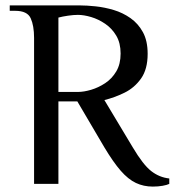

<svg xmlns="http://www.w3.org/2000/svg" viewBox="-20 -680 646 710"><path d="M545 10Q511 10 482.5 -3.5Q454 -17 426.5 -48.5Q399 -80 366 -135L266 -305H196V0H106V-540Q106 -585 93.5 -612.5Q81 -640 36 -640H16V-660H276Q301 -660 334 -656.5Q367 -653 400.5 -643Q434 -633 462.5 -613Q491 -593 508.5 -561Q526 -529 526 -481Q526 -424 501.5 -389.5Q477 -355 440 -337Q403 -319 366 -310L471 -135Q509 -71 539 -47.5Q569 -24 606 -20V0Q598 4 581.5 7Q565 10 545 10ZM196 -340H268Q290 -340 317 -348Q344 -356 369 -372.5Q394 -389 410 -416Q426 -443 426 -482Q426 -521 410 -548Q394 -575 369 -592Q344 -609 317 -617Q290 -625 268 -625Q252 -625 231.5 -622Q211 -619 196 -615Z"/></svg>

Font: El Messiri
Style: Regular
Weight: 400
Designer: Mohamed Gaber
Foundry: Kief Type Foundry
Version: Version 2.020